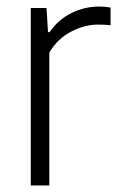

<svg xmlns="http://www.w3.org/2000/svg" viewBox="-20 -566 364 586"><path d="M74 0V-541.5H122L126.5 -468H131.5Q158.5 -507 198.8 -526.5Q239 -546 282 -546Q301.5 -546 317.5 -543V-489Q308 -490 299.2 -490.5Q290.5 -491 279.5 -491Q239 -491 197.2 -469.5Q155.5 -448 130.5 -405.5V0Z"/></svg>

Font: Encode Sans Semi Condensed Light
Style: Regular
Weight: 300
Width: 4
Designer: Multiple Designers
Foundry: Impallari Type
Version: Version 3.000; ttfautohint (v1.8.3) -l 8 -r 50 -G 200 -x 14 